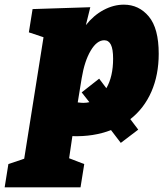

<svg xmlns="http://www.w3.org/2000/svg" viewBox="-94 -575 715 825"><path d="M466 -63 500 -18 425 39 383 -16Q308 13 217 10L203 105L268 130L252 230H-74L-58 130L10 107L93 -415L30 -436L46 -536L294 -544L275 -467Q308 -509 351 -532Q394 -555 438 -555Q503 -555 545.5 -504Q588 -453 588 -344Q588 -253 556.5 -181Q525 -109 466 -63ZM240 -135Q256 -133 264 -133Q278 -133 290 -136L257 -178L332 -237L363 -196Q392 -246 392 -323Q392 -364 382.5 -383Q373 -402 354 -402Q322 -402 295.5 -357Q269 -312 257 -239Z"/></svg>

Font: Bitter Pro Black
Style: Italic
Weight: 900
Italic angle: -9°
Designer: Sol Matas, and Bitter project Authors
Foundry: Sol Matas
Version: Version 1.010